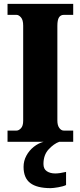

<svg xmlns="http://www.w3.org/2000/svg" viewBox="-20 -734 416 994"><path d="M19 0V-58H66Q77 -58 88.5 -70Q100 -82 100 -109V-601Q100 -631 88.5 -644Q77 -657 66 -657H19V-714H359V-657H310Q294 -657 285.5 -644Q277 -631 277 -600V-110Q277 -85 287 -71.5Q297 -58 310 -58H359V0ZM242 240Q171 240 136.5 213.5Q102 187 102 130Q102 99 116.5 72Q131 45 155 26Q179 7 206 0H287Q259 10 232 39Q205 68 205 115Q205 141 222.5 152.5Q240 164 266 164Q288 164 322 156V224Q308 231 281.5 235.5Q255 240 242 240Z"/></svg>

Font: Noto Serif Tamil Condensed Black
Style: Italic
Weight: 900
Width: 3
Italic angle: -12°
Designer: Indian Type Foundry, Tom Grace, and the Monotype Design Team
Foundry: Monotype Imaging Inc.
Version: Version 2.003; ttfautohint (v1.8.4.7-5d5b)